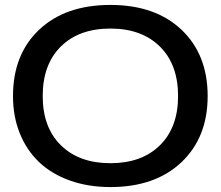

<svg xmlns="http://www.w3.org/2000/svg" viewBox="-20 -757 903 786"><path d="M432.1 8.8Q340.8 8.8 265.9 -18.1Q190.9 -44.9 139.9 -93.5Q88.9 -142.1 61 -211.2Q33.2 -280.3 33.2 -363.8Q33.2 -534.2 140.4 -635.5Q247.6 -736.8 432.1 -736.8Q615.7 -736.8 722.9 -635.3Q830.1 -533.7 830.1 -363.8Q830.1 -194.3 722.7 -92.8Q615.2 8.8 432.1 8.8ZM154.8 -363.8Q154.8 -235.4 229.5 -162.1Q304.2 -88.9 432.1 -88.9Q560.1 -88.9 634.5 -162.1Q709 -235.4 709 -363.8Q709 -493.2 634.3 -566.7Q559.6 -640.1 432.1 -640.1Q303.7 -640.1 229.2 -566.7Q154.8 -493.2 154.8 -363.8Z"/></svg>

Font: Lumene Sans Expanded Medium
Style: Regular
Weight: 500
Width: 7
Designer: Deni Anggara
Version: Version 1.003;Glyphs 3.1.2 (3151)